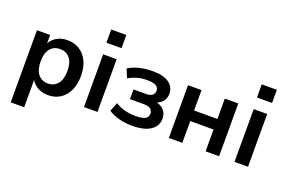

<svg xmlns="http://www.w3.org/2000/svg" viewBox="-110 -1104 2499 1673"><g transform="rotate(20 1139.5 -268.0)"><path d="M72 180V-489H194V-386H184Q199 -437 245.5 -468Q292 -499 354 -499Q418 -499 466.5 -468Q515 -437 542 -380.5Q569 -324 569 -245Q569 -167 542 -109.5Q515 -52 467 -21Q419 10 354 10Q293 10 247 -20.5Q201 -51 185 -100H197V180ZM319 -85Q375 -85 409 -125.5Q443 -166 443 -245Q443 -325 409 -364.5Q375 -404 319 -404Q263 -404 229 -364.5Q195 -325 195 -245Q195 -166 229 -125.5Q263 -85 319 -85Z M678 -594V-716H818V-594ZM686 0V-489H811V0Z M1135 10Q1069 10 1010.5 -5.5Q952 -21 913 -49L946 -131Q981 -106 1031 -93Q1081 -80 1132 -80Q1194 -80 1222 -95Q1250 -110 1250 -142Q1250 -171 1230 -186.5Q1210 -202 1169 -202H1039V-292H1157Q1193 -292 1212.5 -307Q1232 -322 1232 -349Q1232 -378 1207.5 -393.5Q1183 -409 1124 -409Q1074 -409 1032 -397Q990 -385 953 -363L920 -443Q961 -470 1018.5 -484.5Q1076 -499 1145 -499Q1243 -499 1294.5 -462.5Q1346 -426 1346 -361Q1346 -315 1315 -283.5Q1284 -252 1232 -245V-259Q1274 -257 1303.5 -241.5Q1333 -226 1348.5 -199.5Q1364 -173 1364 -137Q1364 -70 1305 -30Q1246 10 1135 10Z M1473 0V-489H1598V-300H1814V-489H1939V0H1814V-202H1598V0Z M2074 -594V-716H2214V-594ZM2082 0V-489H2207V0Z"/></g></svg>

Font: NunitoSans3
Style: Bold
Weight: 700
Designer: Vernon Adams
Foundry: Vernon Adams
Version: Version 3.101;gftools[0.9.27]